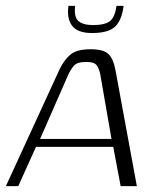

<svg xmlns="http://www.w3.org/2000/svg" viewBox="-33 -631 531 651"><path d="M-13 0 169 -396Q185 -429 206.5 -446.5Q228 -464 274 -464Q318 -464 334.5 -448Q351 -432 358 -396L431 0H376L351 -133H89L29 0ZM103 -160H345L307 -379Q304 -395 296 -408Q288 -421 260 -421Q228 -421 217 -407.5Q206 -394 199 -379ZM279 -519Q231 -519 212 -543Q193 -567 199 -611H222Q217 -574 232.5 -560Q248 -546 283 -546Q324 -546 340.5 -560Q357 -574 362 -611H386Q380 -562 357 -540.5Q334 -519 279 -519Z"/></svg>

Font: Genos Thin Light
Style: Italic
Weight: 300
Italic angle: -8°
Version: Version 1.010